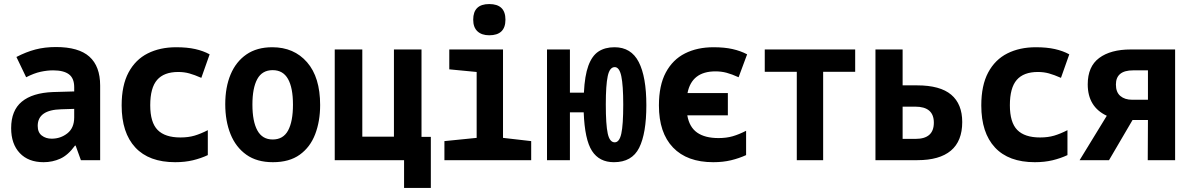

<svg xmlns="http://www.w3.org/2000/svg" viewBox="-20 -790 5870 947"><path d="M195 10Q120 10 77.5 -35Q35 -80 35 -158Q35 -245 87.5 -288.5Q140 -332 241 -336L346 -339V-360Q346 -404 320 -423.5Q294 -443 242 -443Q213 -443 180.5 -436Q148 -429 109 -409L61 -509Q109 -534 155 -546Q201 -558 256 -558Q368 -558 421 -510.5Q474 -463 474 -368V0H379L353 -72H350Q316 -25 277.5 -7.5Q239 10 195 10ZM235 -106Q279 -106 312.5 -132.5Q346 -159 346 -211V-253L282 -251Q166 -248 166 -169Q166 -137 186 -121.5Q206 -106 235 -106Z M844 10Q715 10 647.5 -62.5Q580 -135 580 -270Q580 -369 614 -432.5Q648 -496 708.5 -526.5Q769 -557 849 -557Q903 -557 943 -548Q983 -539 1014 -522L973 -406Q939 -421 913.5 -428Q888 -435 859 -435Q789 -435 755 -396Q721 -357 721 -271Q721 -186 757.5 -149Q794 -112 870 -112Q909 -112 939.5 -121Q970 -130 1005 -148V-25Q971 -9 931.5 0.5Q892 10 844 10Z M1326 10Q1247 10 1195 -27Q1143 -64 1117 -128.5Q1091 -193 1091 -276Q1091 -360 1117.5 -423Q1144 -486 1195.5 -521.5Q1247 -557 1323 -557Q1430 -557 1494.5 -483Q1559 -409 1559 -272Q1559 -192 1534.5 -128Q1510 -64 1458.5 -27Q1407 10 1326 10ZM1325 -102Q1377 -102 1401 -146.5Q1425 -191 1425 -274Q1425 -357 1400.5 -400.5Q1376 -444 1325 -444Q1273 -444 1249 -400Q1225 -356 1225 -274Q1225 -191 1249.5 -146.5Q1274 -102 1325 -102Z M1631 0V-546H1767V-116H1923V-546H2059V-115H2105V137H1973V0H1969Z M2393 -616Q2356 -616 2335 -635.5Q2314 -655 2314 -693Q2314 -770 2393 -770Q2473 -770 2473 -693Q2473 -616 2393 -616ZM2172 0V-94L2331 -110V-435L2196 -448V-546H2461V-110L2600 -94V0Z M2678 0V-546H2791V-333H2860Q2864 -417 2882 -466Q2900 -515 2932 -536Q2964 -557 3011 -557Q3093 -557 3130.5 -484Q3168 -411 3168 -271Q3168 -132 3132.5 -61Q3097 10 3008 10Q2936 10 2900 -45.5Q2864 -101 2859 -236H2791V0ZM3012 -88Q3035 -88 3044.5 -131Q3054 -174 3054 -274Q3054 -369 3044.5 -414Q3035 -459 3012 -459Q2987 -459 2977.5 -414.5Q2968 -370 2968 -275Q2968 -175 2977.5 -131.5Q2987 -88 3012 -88Z M3498 10Q3369 10 3299.5 -62.5Q3230 -135 3230 -270Q3230 -369 3264 -432.5Q3298 -496 3358.5 -526.5Q3419 -557 3499 -557Q3553 -557 3593 -548Q3633 -539 3665 -522L3623 -409Q3590 -424 3564 -431Q3538 -438 3509 -438Q3392 -438 3371 -331H3570V-221H3370Q3380 -163 3418.5 -136Q3457 -109 3524 -109Q3563 -109 3594 -118Q3625 -127 3660 -145V-25Q3625 -9 3585.5 0.5Q3546 10 3498 10Z M3910 0V-436H3752V-546H4198V-436H4040V0Z M4298 0V-546H4432V-369H4503Q4617 -369 4671.5 -323Q4726 -277 4726 -188Q4726 -94 4670 -47Q4614 0 4505 0ZM4432 -105H4496Q4586 -105 4586 -185Q4586 -264 4494 -264H4432Z M5084 10Q4955 10 4887.5 -62.5Q4820 -135 4820 -270Q4820 -369 4854 -432.5Q4888 -496 4948.5 -526.5Q5009 -557 5089 -557Q5143 -557 5183 -548Q5223 -539 5254 -522L5213 -406Q5179 -421 5153.5 -428Q5128 -435 5099 -435Q5029 -435 4995 -396Q4961 -357 4961 -271Q4961 -186 4997.5 -149Q5034 -112 5110 -112Q5149 -112 5179.5 -121Q5210 -130 5245 -148V-25Q5211 -9 5171.5 0.5Q5132 10 5084 10Z M5305 0 5439 -219Q5345 -263 5345 -374Q5345 -462 5401.5 -504Q5458 -546 5557 -546H5776V0H5641L5642 -198H5566L5450 0ZM5564 -298H5642V-443H5569Q5484 -443 5484 -373Q5484 -335 5506 -316.5Q5528 -298 5564 -298Z"/></svg>

Font: Noto Sans Mono Condensed
Style: Bold
Weight: 700
Width: 3
Designer: Monotype Design Team
Foundry: Monotype Imaging Inc.
Version: Version 2.014